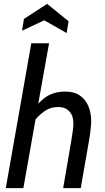

<svg xmlns="http://www.w3.org/2000/svg" viewBox="-20 -974 546 994"><path d="M10 0 142 -750H234L178 -437Q210 -472 243.5 -486Q277 -500 318 -500Q364 -500 393.5 -479.5Q423 -459 437.5 -424.5Q452 -390 452 -348Q452 -332 449.5 -307Q447 -282 441 -247L398 0H307L349 -245Q354 -276 357 -297.5Q360 -319 360 -336Q360 -375 339 -397.5Q318 -420 281 -420Q244 -420 216 -402Q188 -384 164 -356L101 0ZM325 -803 209 -869 94 -815 104 -876 224 -954 335 -864Z"/></svg>

Font: Cabin VF Beta
Style: Italic
Weight: 400
Italic angle: -7°
Designer: Pablo Impallari
Foundry: Pablo Impallari. http://www.impallari.com Igino Marini. http://www.ikern.com
Version: Version 2.300